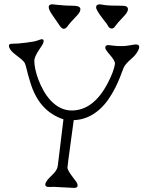

<svg xmlns="http://www.w3.org/2000/svg" viewBox="-20 -874 687 913"><path d="M237.3 14.6 213.4 15.1Q187 15.1 199.2 -8.8Q205.1 -19.5 217.8 -31.5Q230.5 -43.5 236.8 -50.8Q252.4 -67.9 254.6 -85Q256.8 -102.1 259 -119.4Q261.2 -136.7 263.2 -154.3L281.7 -306.6Q166 -344.2 124.5 -481Q112.3 -520 106.2 -546.9Q100.1 -573.7 93.5 -580.6Q86.9 -587.4 80.3 -593.3Q73.7 -599.1 64.7 -605.5Q55.7 -611.8 46.4 -620.1Q22.5 -640.1 22.5 -656.2Q22.5 -666 36.4 -666Q50.3 -666 67.4 -667.2Q84.5 -668.5 102.1 -670.9Q143.6 -675.8 158.9 -681.6Q174.3 -687.5 179.2 -687.5Q187.5 -687.5 187.5 -679Q187.5 -670.4 180.7 -659.7Q173.8 -648.9 165.5 -636.7Q143.1 -602.5 143.1 -585.4Q143.1 -568.4 147.9 -544.9Q152.8 -521.5 162.6 -495.4Q172.4 -469.2 187 -443.1Q201.7 -417 221.2 -396Q266.1 -348.6 320.8 -348.6Q424.3 -348.6 492.2 -478.5Q521.5 -534.2 526.9 -571.3Q526.9 -585.4 503.4 -612.3Q480.5 -638.2 480.5 -647Q480.5 -659.7 495.1 -659.7Q499 -659.7 516.6 -657.2Q534.2 -654.8 552.5 -654.8Q570.8 -654.8 580.8 -656Q590.8 -657.2 598.6 -658.7Q619.6 -662.6 625.5 -662.6Q654.3 -662.6 632.8 -626.5Q623.5 -610.8 606.9 -596.7Q573.7 -567.9 567.4 -550.8Q561 -533.7 551.5 -509Q542 -484.4 528.3 -457Q514.6 -429.7 496.1 -402.6Q477.5 -375.5 453.1 -353.5Q397.9 -304.7 330.6 -302.7Q329.6 -296.9 315.9 -194.3Q300.8 -84 300.8 -76.9Q300.8 -69.8 308.3 -57.4Q315.9 -44.9 325 -33.2Q334 -21.5 341.6 -11Q349.1 -0.5 349.1 8.3Q349.1 19.5 331.5 19.5ZM455.1 -853.5Q459 -853.5 477.5 -850.1Q496.1 -846.7 561.5 -846.7Q588.4 -846.7 588.4 -830.1Q588.4 -817.9 572.3 -800.3Q534.7 -760.3 531.2 -753.9Q517.6 -731 501 -741.7Q496.6 -744.6 493.9 -750.2Q491.2 -755.9 485.4 -763.7Q479.5 -771.5 471.7 -781.2Q437 -825.7 437 -838.9Q437 -853.5 455.1 -853.5ZM362.3 -830.1Q362.3 -816.9 345.7 -799.8Q309.1 -761.2 304.7 -753.9Q284.2 -721.7 264.6 -751L225.6 -807.6Q195.8 -853.5 229.5 -853.5L256.3 -850.6Q293 -846.7 327.6 -846.7Q362.3 -846.7 362.3 -830.1Z"/></svg>

Font: Snowburst One
Style: Regular
Weight: 400
Designer: Annet Stirling
Foundry: Annet Stirling
Version: Version 1.001